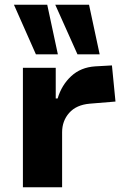

<svg xmlns="http://www.w3.org/2000/svg" viewBox="-20 -793 534 813"><path d="M77 0V-506H216V-376H224Q241 -433 281.5 -470.5Q322 -508 383 -512L454 -516L469 -363L360 -354Q303 -349 273 -315Q243 -281 243 -233V0ZM308 -563 214 -773H357L402 -563ZM132 -563 39 -773H180L225 -563Z"/></svg>

Font: Nunito Sans 6pt ExtraBold
Style: Regular
Weight: 800
Version: Version 3.101;gftools[0.9.27]